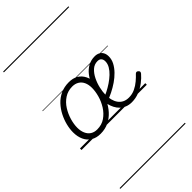

<svg xmlns="http://www.w3.org/2000/svg" viewBox="-433 -1129 1749 1749"><g transform="rotate(-45 441.5 -255.0)"><path d="M228 19Q174 19 136 -4.5Q98 -28 78.5 -70.5Q59 -113 59 -168Q59 -212 71 -260Q83 -308 106.5 -354Q130 -400 165 -437.5Q200 -475 247.5 -497Q295 -519 355 -519Q408 -519 444.5 -497Q481 -475 501 -434.5Q521 -394 521 -340Q521 -298 509.5 -249.5Q498 -201 475.5 -153.5Q453 -106 418 -67Q383 -28 335.5 -4.5Q288 19 228 19ZM234 -31Q293 -31 336.5 -61Q380 -91 409.5 -137.5Q439 -184 453.5 -236Q468 -288 468 -333Q468 -375 454 -405.5Q440 -436 413 -452.5Q386 -469 349 -469Q292 -469 248 -440Q204 -411 175 -365Q146 -319 131 -267Q116 -215 116 -171Q116 -129 130 -97Q144 -65 170.5 -48Q197 -31 234 -31ZM633 17Q597 17 568.5 5.5Q540 -6 519 -26Q498 -46 484 -73.5Q470 -101 462.5 -133Q455 -165 455 -199Q455 -236 464 -279Q473 -322 491 -364.5Q509 -407 536.5 -442Q564 -477 602 -498Q640 -519 688 -519Q716 -519 736.5 -508Q757 -497 768 -476.5Q779 -456 779 -427Q779 -389 760.5 -353.5Q742 -318 710.5 -285.5Q679 -253 640 -226.5Q601 -200 560 -179.5Q519 -159 481 -146L472 -187Q501 -198 535 -215Q569 -232 602.5 -254.5Q636 -277 663.5 -303Q691 -329 708 -358Q725 -387 725 -418Q725 -442 712.5 -456Q700 -470 675 -470Q634 -470 603.5 -442.5Q573 -415 552 -372.5Q531 -330 520.5 -283.5Q510 -237 510 -200Q510 -166 517.5 -135.5Q525 -105 541.5 -81.5Q558 -58 583.5 -45Q609 -32 644 -32Q686 -32 723 -49.5Q760 -67 790.5 -93Q821 -119 841 -141Q850 -150 858.5 -149Q867 -148 874 -141Q881 -135 882.5 -127.5Q884 -120 876 -109Q849 -77 811 -48Q773 -19 727.5 -1Q682 17 633 17ZM0 490H841V500H0ZM0 -20H841V0H0ZM0 -505H841V-500H0ZM0 -1010H841V-1000H0Z"/></g></svg>

Font: Playwrite US Trad Guides
Style: Regular
Weight: 400
Designer: Veronika Burian, José Scaglione
Foundry: TypeTogether
Version: Version 1.003